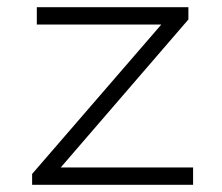

<svg xmlns="http://www.w3.org/2000/svg" viewBox="-20 -512 614 532"><path d="M69 0V-30L446 -466L454 -444H82V-492H502V-458L125 -21L116 -48H515V0Z"/></svg>

Font: Nunito Sans 7pt SemiExpanded ExtraLight
Style: Regular
Weight: 250
Width: 6
Designer: Vernon Adams
Foundry: Vernon Adams
Version: Version 3.101;gftools[0.9.27]